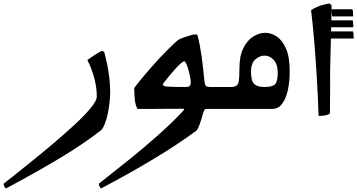

<svg xmlns="http://www.w3.org/2000/svg" viewBox="-340 -611 2004 1077"><path d="M225 121Q126 198 -2.5 275Q-131 352 -306 446Q-312 442 -316 434.5Q-320 427 -320 420Q-256 369 -184 311.5Q-112 254 -43.5 196Q25 138 81 86Q137 34 170 -6.5Q203 -47 203 -69Q203 -124 187 -179.5Q171 -235 150 -274Q163 -284 179.5 -295Q196 -306 210 -314.5Q224 -323 230 -325Q239 -325 242.5 -321Q246 -317 247 -311Q253 -289 260.5 -253.5Q268 -218 273 -177Q278 -136 278 -97Q278 -70 274.5 -36.5Q271 -3 264 29Q257 61 247 86Q237 111 225 121Z M730 -147Q730 -159 726.5 -179Q723 -199 717 -219.5Q711 -240 705 -253.5Q699 -267 694 -267Q688 -267 674.5 -255.5Q661 -244 644.5 -226Q628 -208 612.5 -189Q597 -170 586 -156Q578 -147 576 -143Q574 -139 574 -136Q574 -127 602.5 -125Q631 -123 701 -123Q719 -123 724.5 -129.5Q730 -136 730 -147ZM806 -162Q809 -135 815 -129Q821 -123 845 -123H915V0H819Q810 0 806 7Q802 14 797 31Q789 62 779 89Q769 116 759 124Q651 203 519.5 282Q388 361 227 446Q215 436 215 419Q303 350 388 281.5Q473 213 547.5 146.5Q622 80 680 19Q693 6 693 2Q693 -1 683 -1Q623 -1 582.5 -0.5Q542 0 507.5 0Q473 0 431 0Q419 -22 416 -54.5Q413 -87 413 -117Q428 -138 452.5 -168Q477 -198 507 -232Q537 -266 567 -297.5Q597 -329 622 -353Q647 -377 661 -388Q674 -395 692.5 -401.5Q711 -408 728.5 -413Q746 -418 757 -418Q767 -418 768 -413Q782 -359 791 -294.5Q800 -230 806 -162Z M875 0V-123H953Q976 -123 986.5 -130.5Q997 -138 1000 -159.5Q1003 -181 1003 -225Q1003 -297 1025 -341Q1047 -385 1080.5 -406Q1114 -427 1147 -427Q1181 -427 1212.5 -406Q1244 -385 1264.5 -338Q1285 -291 1285 -211Q1285 -150 1274 -102.5Q1263 -55 1241.5 -27.5Q1220 0 1187 0ZM1068 -210Q1068 -156 1086.5 -139.5Q1105 -123 1141 -123Q1188 -123 1203 -138.5Q1218 -154 1218 -204Q1218 -249 1196 -274Q1174 -299 1144 -299Q1116 -299 1092 -277.5Q1068 -256 1068 -210Z M1520 -559H1636Q1639 -559 1640 -542.5Q1641 -526 1641 -519H1525Q1522 -519 1521 -535Q1520 -551 1520 -559ZM1516 -497H1637Q1640 -497 1641 -480.5Q1642 -464 1642 -458H1521Q1518 -458 1517 -473.5Q1516 -489 1516 -497ZM1512 -435H1639Q1642 -435 1643 -418.5Q1644 -402 1644 -395H1517Q1514 -395 1513 -410.5Q1512 -426 1512 -435Z M1520 -580Q1520 -541 1518.5 -484.5Q1517 -428 1515.5 -366.5Q1514 -305 1512.5 -250.5Q1511 -196 1512 -161Q1512 -124 1511.5 -83.5Q1511 -43 1511 -13Q1511 17 1511 24Q1504 33 1482 36.5Q1460 40 1447 39Q1443 -85 1436 -195.5Q1429 -306 1421 -397.5Q1413 -489 1405 -554Q1432 -572 1464 -581.5Q1496 -591 1508 -591Q1512 -591 1520 -580Z"/></svg>

Font: Ruwudu SemiBold
Style: Regular
Weight: 600
Designer: Becca Hirsbrunner Spalinger
Foundry: SIL International
Version: Version 3.000